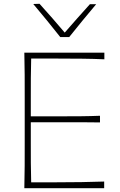

<svg xmlns="http://www.w3.org/2000/svg" viewBox="-20 -990 631 1010"><path d="M108 0Q109.5 -61 109.8 -117Q110 -173 110 -238V-475Q110 -540.5 109.8 -596.5Q109.5 -652.5 108 -713H529V-678Q476 -680.5 415.2 -681.2Q354.5 -682 272 -682H144Q142.5 -630 142.2 -579.8Q142 -529.5 142 -472V-378H281Q353 -378 405.2 -378.5Q457.5 -379 506 -381V-346Q454.5 -347 402.5 -347Q350.5 -347 280 -347H142V-242Q142 -184 142.2 -133.8Q142.5 -83.5 144 -31H276Q346 -31 408.2 -32Q470.5 -33 528 -35V0ZM297 -795Q262.5 -838.5 227.2 -882Q192 -925.5 155 -969L188 -970Q222 -932.5 255.2 -894.5Q288.5 -856.5 320.5 -818.5Q353 -856 386 -893.2Q419 -930.5 453 -968H486Q449.5 -924.5 414 -881.5Q378.5 -838.5 344 -795Z"/></svg>

Font: Commissioner Flair Thin
Style: Regular
Weight: 100
Designer: Kostas Bartsokas
Foundry: Kostas Bartsokas
Version: Version 1.000; ttfautohint (v1.8.3)